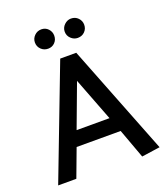

<svg xmlns="http://www.w3.org/2000/svg" viewBox="-157 -984 957 1102"><g transform="rotate(-20 321.0 -433.0)"><path d="M419 -262H218L317 -527ZM270 -680 10 0H121L185 -171H454L520 9L632 -7L368 -680ZM225 -757Q250 -757 266.5 -774Q283 -791 283 -816Q283 -840 266.5 -857.5Q250 -875 225 -875Q200 -875 182.5 -857.5Q165 -840 165 -816Q165 -791 182.5 -774Q200 -757 225 -757ZM406 -757Q432 -757 449 -774Q466 -791 466 -816Q466 -840 449 -857.5Q432 -875 406 -875Q383 -875 365 -857.5Q347 -840 347 -816Q347 -791 365 -774Q383 -757 406 -757Z"/></g></svg>

Font: Catamaran Thin SemiBold
Style: Regular
Weight: 600
Version: Version 2.000